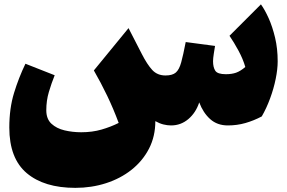

<svg xmlns="http://www.w3.org/2000/svg" viewBox="-20 -573 1337 895"><path d="M1042 11.7Q992.7 11.7 959.7 -17.8Q926.8 -47.4 908.7 -95.7Q893.1 -47.9 858.2 -18.1Q823.2 11.7 777.3 11.7Q760.3 11.7 741.7 7.1Q723.1 2.4 704.1 -8.3Q704.1 62.5 674.6 119.9Q645 177.2 593.3 218.3Q541.5 259.3 474.1 281Q406.7 302.7 331.1 302.7Q186 302.7 104.7 234.1Q23.4 165.5 23.4 21.5Q23.4 -67.9 45.4 -139.6Q67.4 -211.4 98.6 -275.9L234.9 -222.2Q219.7 -184.6 207.8 -144.3Q195.8 -104 195.8 -59.1Q195.8 -18.6 219.7 3.7Q243.7 25.9 281 34.7Q318.4 43.5 358.4 43.5Q410.2 43.5 453.1 31Q496.1 18.6 533.2 0Q508.8 -65.9 479.7 -126.5Q450.7 -187 417.5 -244.6L579.1 -441.9L641.1 -321.3Q666 -272.5 689.7 -246.8Q713.4 -221.2 751.5 -221.2Q783.7 -221.2 799.6 -234.9Q815.4 -248.5 824.7 -282.5Q834 -316.4 845.7 -377L982.4 -358.9Q980 -345.2 976.6 -322.8Q973.1 -300.3 973.1 -287.6Q973.1 -259.3 983.6 -243.2Q994.1 -227.1 1032.7 -227.1Q1060.1 -227.1 1080.3 -234.1Q1100.6 -241.2 1123.5 -260.7Q1112.8 -297.9 1091.8 -336.7Q1070.8 -375.5 1049.8 -406.2L1196.3 -552.7Q1214.4 -527.8 1232.2 -488.3Q1250 -448.7 1262.2 -397.7Q1274.4 -346.7 1274.4 -287.1Q1274.4 -250.5 1265.1 -205.1Q1255.9 -159.7 1239 -114Q1222.2 -68.4 1200.2 -30.3Q1163.1 -10.7 1124 0.5Q1085 11.7 1042 11.7Z"/></svg>

Font: Pinar-DS1-FD Black
Style: Regular
Weight: 900
Designer: Amin Abedi
Version: Version 2.000